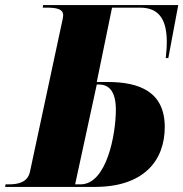

<svg xmlns="http://www.w3.org/2000/svg" viewBox="-44 -734 720 754"><path d="M-24 0H329C521 0 603 -104 603 -235C603 -372 506 -412 379 -412H336L396 -704H506C590 -704 611 -644 611 -568C611 -548 609 -527 607 -506H617L656 -714H125L124 -704H137C178 -704 204 -699 204 -674C204 -666 200 -648 195 -626L74 -61C65 -17 27 -10 -11 -10H-22ZM272 -10H251L336 -402H345C381 -402 411 -379 411 -303C411 -209 376 -10 272 -10Z"/></svg>

Font: Noto Serif Display SemiCondensed Black
Style: Italic
Weight: 900
Width: 4
Italic angle: -12°
Designer: Monotype Design Team
Foundry: Monotype Imaging Inc.
Version: Version 2.009